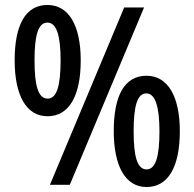

<svg xmlns="http://www.w3.org/2000/svg" viewBox="-20 -744 782 773"><path d="M171 -724C83 -724 39 -644 39 -501C39 -360 86 -276 171 -276C259 -276 305 -359 305 -501C305 -643 256 -724 171 -724ZM560 -714H480L181 0H261ZM171 -653C207 -653 224 -603 224 -501C224 -397 208 -347 172 -347C134 -347 119 -398 119 -501C119 -603 134 -653 171 -653ZM570 -439C482 -439 438 -361 438 -216C438 -75 485 9 570 9C657 9 704 -72 704 -216C704 -357 655 -439 570 -439ZM569 -368C605 -368 622 -315 622 -215C622 -115 607 -62 570 -62C533 -62 518 -113 518 -215C518 -318 533 -368 569 -368Z"/></svg>

Font: Noto Sans Thai Cond Med
Style: Regular
Weight: 500
Width: 3
Designer: Monotype Design Team
Foundry: Monotype Imaging Inc.
Version: Version 2.002